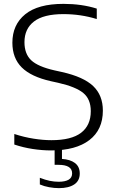

<svg xmlns="http://www.w3.org/2000/svg" viewBox="-20 -769 596 993"><path d="M244.5 9Q198.5 9 149.2 1.5Q100 -6 54 -21.5V-76Q104.5 -59.5 153.8 -51.8Q203 -44 246 -44Q349 -44 399.2 -82.2Q449.5 -120.5 449.5 -194Q449.5 -256 410.8 -288Q372 -320 282 -340.5L243.5 -349Q141 -372 92.5 -420.2Q44 -468.5 44 -548Q44 -641 110.2 -695Q176.5 -749 308.5 -749Q402.5 -749 480.5 -724.5V-670.5Q398 -696 308 -696Q205.5 -696 156 -658Q106.5 -620 106.5 -551Q106.5 -490.5 141.2 -457.5Q176 -424.5 262 -405L300.5 -396.5Q412 -371.5 462 -323.8Q512 -276 512 -197Q512 -98 442.2 -44.5Q372.5 9 244.5 9ZM285 204Q260 204 234 199.2Q208 194.5 186 185V150.5Q214 161.5 237.2 166.2Q260.5 171 283.5 171Q316.5 171 334.8 160.5Q353 150 353 127.5Q353 83.5 282.5 83.5H262.5V-10H300.5V53Q343 55.5 367.8 74.2Q392.5 93 392.5 128.5Q392.5 166 363.8 185Q335 204 285 204Z"/></svg>

Font: Encode Sans SmExp Lt
Style: Regular
Weight: 300
Width: 6
Designer: Multiple Designers
Foundry: Impallari Type
Version: Version 3.002; ttfautohint (v1.8.3) -l 8 -r 50 -G 200 -x 14 